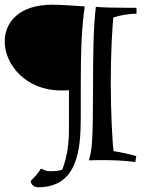

<svg xmlns="http://www.w3.org/2000/svg" viewBox="-25 -678 619 813"><path d="M333 -651C281 -654 236 -658 196 -658C56 -658 -5 -584 -5 -502C-5 -404 85 -295 233 -295C245 -295 255 -295 267 -296V-131C267 -71 260 -17 239 40C229 45 204 47 193 47C180 47 164 46 154 37L147 38C136 56 122 72 105 88C106 104 120 115 136 115C304 115 317 -45 317 -181V-325C317 -480 322 -566 333 -644ZM354 1C374 0 392 0 411 0C458 0 502 2 548 8L552 -17C530 -24 479 -35 456 -38C451 -72 444 -204 444 -325C444 -460 451 -570 455 -604C485 -614 524 -620 553 -620V-645H517C472 -645 413 -646 381 -649C370 -563 369 -431 369 -325C369 -69 364 -41 352 -3Z"/></svg>

Font: Almendra
Style: Regular
Weight: 400
Designer: Ana Sanfelippo
Foundry: Ana Sanfelippo
Version: Version 1.003